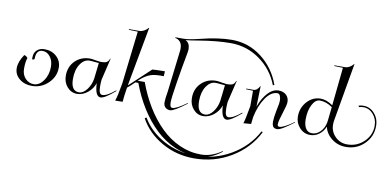

<svg xmlns="http://www.w3.org/2000/svg" viewBox="-78 -796 2732 1342"><g transform="rotate(10 1287.5 -125.0)"><path d="M85 -180Q75 -156 75 -105Q75 -63 100 -36.5Q125 -10 160 -10Q199 -10 228.5 -51.5Q258 -93 258 -150Q258 -193 236 -221.5Q214 -250 182 -250Q136 -250 136 -187Q136 -179 119 -179V-193Q119 -226 139.5 -245Q160 -264 193 -264Q245 -264 279 -232.5Q313 -201 313 -154Q313 -89 264 -42.5Q215 4 149 4Q96 4 60 -25.5Q24 -55 24 -101Q24 -145 60 -199Q66 -199 75.5 -192.5Q85 -186 85 -180Z M570 -122 583 -235Q574 -235 555 -237Q530 -240 516 -240Q478 -240 451 -199.5Q424 -159 424 -95Q424 -9 481 -9Q511 -9 537 -43Q563 -77 570 -122ZM622 -123Q620 -104 620 -75Q620 -19 645 -19Q678 -19 735 -67L739 -64Q665 0 636 0Q597 0 593 -94Q579 -52 544 -24Q509 4 470 4Q428 4 399.5 -28.5Q371 -61 371 -108Q371 -173 413 -214Q455 -255 518 -255Q532 -255 562 -249Q585 -245 593 -245Q626 -245 637.5 -252.5Q649 -260 656 -279L659 -278Z M794 3 741 4Q752 -23 769 -122L813 -498L749 -500V-505H821Q856 -505 885 -538L887 -537L811 -124Q810 -119 810 -116L959 -255Q969 -256 996 -257L1048 -258L1046 -223H1024Q980 -223 951.5 -213Q923 -203 892 -178L872 -160H922Q956 -67 1003.5 10.5Q1051 88 1110.5 146.5Q1170 205 1243 238Q1316 271 1395 271Q1472 271 1543 221L1546 224Q1464 290 1371 290Q1289 290 1213 257Q1137 224 1075 165Q1013 106 963.5 27Q914 -52 879 -146H858Q823 -112 816 -107L807 -100Q796 -33 794 3Z M1795 43Q1735 162 1616 234Q1497 306 1353 306Q1228 306 1124 247Q1020 188 966 90L977 82Q1031 174 1133 230Q1235 286 1357 286Q1496 286 1611.5 218Q1727 150 1786 38ZM1808 -293Q1767 -400 1674.5 -466Q1582 -532 1468 -532Q1371 -532 1245 -511Q1181 -500 1154 -498L1153 -497Q1183 -484 1184 -439Q1184 -429 1182 -418Q1161 -308 1143 -194.5Q1125 -81 1125 -51Q1125 -15 1143 -15Q1172 -15 1243 -67L1246 -64Q1157 4 1130 4Q1110 4 1096.5 -8.5Q1083 -21 1083 -44Q1083 -72 1092 -122L1128 -423Q1129 -430 1128 -436Q1128 -464 1114 -480.5Q1100 -497 1079 -500V-505H1138Q1174 -505 1251 -524Q1377 -556 1473 -556Q1590 -556 1683.5 -484Q1777 -412 1818 -297Z M1465 -122 1478 -235Q1469 -235 1450 -237Q1425 -240 1411 -240Q1373 -240 1346 -199.5Q1319 -159 1319 -95Q1319 -9 1376 -9Q1406 -9 1432 -43Q1458 -77 1465 -122ZM1517 -123Q1515 -104 1515 -75Q1515 -19 1540 -19Q1573 -19 1630 -67L1634 -64Q1560 0 1531 0Q1492 0 1488 -94Q1474 -52 1439 -24Q1404 4 1365 4Q1323 4 1294.5 -28.5Q1266 -61 1266 -108Q1266 -173 1308 -214Q1350 -255 1413 -255Q1427 -255 1457 -249Q1480 -245 1488 -245Q1521 -245 1532.5 -252.5Q1544 -260 1551 -279L1554 -278Z M1705 0 1651 4Q1660 -19 1678 -122V-231L1629 -233V-238H1679Q1706 -238 1723 -272L1725 -271L1721 -126Q1744 -189 1779 -226.5Q1814 -264 1854 -264Q1888 -264 1908.5 -245Q1929 -226 1929 -195Q1929 -174 1912 -123Q1889 -53 1889 -31Q1889 -15 1903 -15Q1933 -15 2004 -67L2006 -64Q1918 4 1890 4Q1870 4 1861.5 -7.5Q1853 -19 1853 -44Q1853 -70 1863 -122L1873 -172Q1875 -183 1875 -195Q1875 -215 1868.5 -229.5Q1862 -244 1850 -244Q1804 -244 1766 -188.5Q1728 -133 1711 -51Q1705 -7 1705 0Z M2272 -123Q2270 -112 2270 -95Q2270 -46 2305 -11Q2340 24 2390 24Q2460 24 2509 -23.5Q2558 -71 2558 -137Q2558 -185 2528.5 -218.5Q2499 -252 2458 -252Q2442 -252 2427 -247L2423 -257Q2440 -262 2458 -262Q2504 -262 2536 -225.5Q2568 -189 2568 -137Q2568 -62 2514.5 -9.5Q2461 43 2385 43Q2327 43 2283.5 9Q2240 -25 2230 -74Q2216 -39 2187.5 -17.5Q2159 4 2124 4Q2080 4 2049 -29.5Q2018 -63 2018 -109Q2018 -171 2058 -215Q2098 -259 2154 -259Q2196 -259 2241 -227L2269 -498L2207 -500V-505H2279Q2315 -505 2342 -538L2344 -537ZM2230 -122 2240 -214Q2195 -245 2151 -245Q2119 -245 2097 -202.5Q2075 -160 2075 -99Q2075 -59 2090 -34.5Q2105 -10 2135 -10Q2168 -10 2193.5 -36Q2219 -62 2227 -101Z"/></g></svg>

Font: Kleymissky
Style: Regular
Weight: 500
Italic angle: -8°
Designer: gluk
Foundry: gluk
Version: Version 0.283